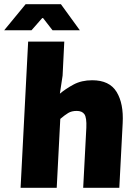

<svg xmlns="http://www.w3.org/2000/svg" viewBox="-58 -894 660 914"><path d="M76 -696H248L240 -534L227 -448Q254 -471 292 -491.5Q330 -512 381 -512Q463 -512 497 -456.5Q531 -401 526 -308L510 0H338L353 -286Q355 -334 344 -350Q333 -366 307 -366Q283 -366 266.5 -356Q250 -346 229 -328L212 0H40ZM-38 -750 64 -874H232L322 -750H192L147 -808H143L92 -750Z"/></svg>

Font: Kilde Sans Black
Style: Regular
Weight: 900
Italic angle: -3°
Designer: Paul D. Hunt
Foundry: Adobe Systems Incorporated
Version: Version 1.050;PS Version 1.000;hotconv 1.0.70;makeotf.lib2.5